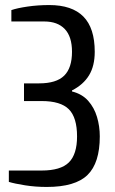

<svg xmlns="http://www.w3.org/2000/svg" viewBox="-20 -730 455 760"><path d="M165 10Q120 10 79 3.5Q38 -3 15 -10V-55H145Q220 -55 252.5 -87Q285 -119 285 -190Q285 -265 252.5 -297.5Q220 -330 145 -330H75V-400H135Q203 -400 234 -430.5Q265 -461 265 -525Q265 -585 236.5 -615Q208 -645 155 -645H25V-690Q48 -698 89 -704Q130 -710 175 -710Q265 -710 310 -664.5Q355 -619 355 -525Q355 -469 332.5 -432Q310 -395 265 -372V-368Q305 -358 329 -331Q353 -304 364 -267Q375 -230 375 -190Q375 -85 326.5 -37.5Q278 10 165 10Z"/></svg>

Font: Cuprum
Style: Regular
Weight: 400
Designer: Jovanny Lemonad
Foundry: Jovanny Lemonad
Version: Version 3.000